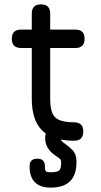

<svg xmlns="http://www.w3.org/2000/svg" viewBox="-20 -642 459 876"><path d="M318 0C346 0 360 -14 360 -42C360 -42 360 -42 360 -42C360 -56.5 356.5 -67.5 349 -74C341.5 -80.5 331 -84 318 -84C318 -84 318 -84 318 -84C276 -84 247.5 -91.5 232 -106.5C216.5 -121 209 -149.5 209 -192C209 -192 209 -423 209 -423C209 -423 324 -423 324 -423C324 -423 324 -423 324 -423C352 -423 366 -437 366 -465C366 -465 366 -465 366 -465C366 -493 352 -507 324 -507C324 -507 209 -507 209 -507C209 -507 209 -580 209 -580C209 -580 209 -580 209 -580C209 -608 195 -622 167 -622C167 -622 167 -622 167 -622C139 -622 125 -608 125 -580C125 -580 125 -507 125 -507C125 -507 76 -507 76 -507C76 -507 76 -507 76 -507C48 -507 34 -493 34 -465C34 -465 34 -465 34 -465C34 -437 48 -423 76 -423C76 -423 125 -423 125 -423C125 -423 125 -192 125 -192C125 -192 125 -192 125 -192C125 -126.5 140.5 -78.5 172 -47C203.5 -15.5 252 0 318 0C318 0 318 0 318 0ZM212 214C251 214 280.5 204 300 184.5C319.5 165 329 136 329 97C329 97 329 97 329 97C329 73 323 55 310.5 42.5C298 30 287 21 278 15C278 15 278 15 278 15C268 8 262 2.5 259.5 -1C257 -4.5 256 -9 256 -15C256 -15 256 -15 256 -15C256 -38.5 244.5 -50 221 -50C221 -50 221 -50 221 -50C197.5 -50 186 -38.5 186 -15C186 -15 186 -15 186 -15C186 2.5 189 16.5 195.5 28C202 39.5 209 49 217.5 56C226 63 233 68.5 239 72C239 72 239 72 239 72C248 78 253.5 82.5 256 85.5C258 88.5 259 92.5 259 97C259 97 259 97 259 97C259 117 256 130 250.5 135.5C244.5 141 231.5 144 212 144C212 144 212 144 212 144C200 144 192.5 142.5 189.5 139.5C186.5 136.5 185 129 185 117C185 117 185 117 185 117C185 93.5 173.5 82 150 82C150 82 150 82 150 82C126.5 82 115 93.5 115 117C115 117 115 117 115 117C115 181.5 147.5 214 212 214C212 214 212 214 212 214Z"/></svg>

Font: Jura-Fortis-Bold
Style: Bold
Weight: 500
Designer: Daniel Johnson, Alexei Vanyashin, Mirko Velimirovic
Foundry: Daniel Johnson
Version: ""